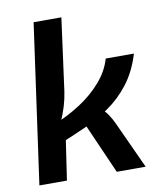

<svg xmlns="http://www.w3.org/2000/svg" viewBox="-80 -765 706 831"><g transform="rotate(-10 273.0 -350.0)"><path d="M246 -700 203 -381Q198 -348 189 -318.5Q180 -289 166 -256Q168 -239 171 -218.5Q174 -198 174 -182L147 0H26L124 -700ZM528 -491Q505 -415 464 -362Q423 -309 370 -272.5Q317 -236 259.5 -210.5Q202 -185 150 -164L140 -251Q200 -275 254.5 -310.5Q309 -346 349 -392Q389 -438 404 -491ZM343 -283Q362 -267 375.5 -247Q389 -227 398 -207L493 0H366L256 -250Z"/></g></svg>

Font: Exo 2 SemiBold
Style: Italic
Weight: 600
Italic angle: -8°
Designer: Natanael Gama
Foundry: Natanael Gama
Version: Version 2.010